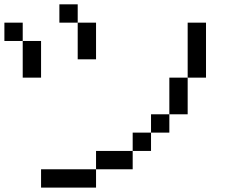

<svg xmlns="http://www.w3.org/2000/svg" viewBox="-20 -853 1040 873"><path d="M0 -666.7V-750H83.3V-666.7ZM750 -333.3V-250H666.7V-333.3ZM750 -500H833.3V-333.3H750ZM166.7 0V-83.3H416.7V0ZM166.7 -500H83.3V-666.7H166.7ZM916.7 -500H833.3V-750H916.7ZM333.3 -583.3V-750H416.7V-583.3ZM333.3 -833.3V-750H250V-833.3ZM666.7 -166.7H583.3V-250H666.7ZM416.7 -83.3V-166.7H583.3V-83.3Z"/></svg>

Font: Galmuri11 Regular
Style: Regular
Weight: 400
Designer: Minseo Lee (Quiple)
Version: Version 2.356;hotconv 1.1.0;makeotfexe 2.6.0 DEVELOPMENT